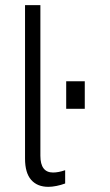

<svg xmlns="http://www.w3.org/2000/svg" viewBox="-20 -717 426 744"><path d="M77 -102.5V-697H136.5V-113.5Q136.5 -48.5 185.5 -48.5Q206.5 -48.5 232.5 -57.5V-6Q216.5 0 199 3.5Q181.5 7 167.5 7Q124.5 7 100.8 -20Q77 -47 77 -102.5ZM236.5 -402H308.5V-295.5H236.5Z"/></svg>

Font: HK Grotesk Light
Style: Regular
Weight: 300
Designer: Alfredo Marco Pradil
Foundry: Hanken Design Co.
Version: Version 3.001